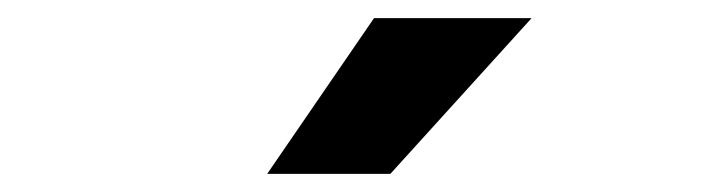

<svg xmlns="http://www.w3.org/2000/svg" viewBox="-20 -881 790 212"><path d="M275 -689 393 -861H567L411 -689Z"/></svg>

Font: Martian Mono SemiExpanded SemiExpanded
Style: Bold
Weight: 700
Width: 6
Monospace: yes
Version: Version 1.000